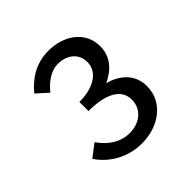

<svg xmlns="http://www.w3.org/2000/svg" viewBox="-132 -996 673 673"><g transform="rotate(-45 205.0 -659.0)"><path d="M202 -428C285 -428 356 -478 356 -558C356 -618 313 -653 262 -666C307 -687 339 -721 339 -773C339 -846 275 -890 199 -890C139 -890 94 -862 58 -819L100 -781C125 -812 157 -834 189 -834C237 -834 268 -806 268 -765C268 -720 225 -686 149 -686V-641C237 -641 285 -613 285 -562C285 -513 245 -484 197 -484C152 -484 114 -509 87 -549L40 -513C73 -464 130 -428 202 -428Z"/></g></svg>

Font: Bithumb Trading Sans
Style: Regular
Weight: 400
Designer: HamHyungwon
Foundry: Bithumb
Version: Version 1.300;FEAKit 1.0